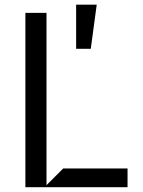

<svg xmlns="http://www.w3.org/2000/svg" viewBox="-20 -781 598 801"><path d="M85.9 0V-727.3H174V-8.5L243.6 -78.1H512.1V0ZM297.6 -577.4V-761.4H383.5L358.7 -577.4Z"/></svg>

Font: Riot Sans
Style: Regular
Weight: 400
Designer: Rasmus Andersson
Foundry: rsms
Version: Version 3.005